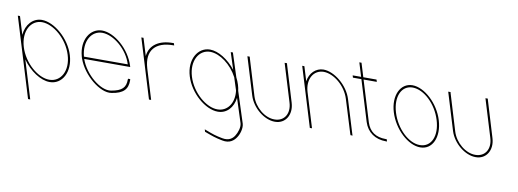

<svg xmlns="http://www.w3.org/2000/svg" viewBox="-161 -1086 4699 1742"><g transform="rotate(10 2188.5 -215.5)"><path d="M-22.3 -388.7C-14.1 -484.4 47.4 -552.3 129.4 -553C243.4 -553 390.3 -429 434.3 -282C479.8 -133 410.7 -9 295.4 -10C212.1 -10 109.8 -77.9 43.3 -173.9L147.2 166L150.3 176H130.3L127.2 166L-9.7 -282L-89.5 -543L-92.6 -553H-72.6L-69.5 -543ZM10.3 -282C53.4 -141 185.6 -29 289.3 -30C394.3 -30 458.7 -140 414.3 -282C371.5 -422 240.8 -532 135.5 -533C31.5 -533 -32.5 -422 10.3 -282Z M562.8 -291H966.5C926.5 -422 795.9 -532 690.5 -533C589.3 -533 526.5 -427.2 562.8 -291ZM548.9 -271H548.6L545.6 -281L542.5 -291H542.7C503 -436.3 575.6 -552 684.4 -553C798.4 -553 944 -430 989.6 -281L992.6 -271H982.6H568.8C616.1 -134.1 764.2 -13.4 857.9 -30C959.1 -47 991.1 -83 990.8 -156L991.7 -163H1011.7L1012.6 -150C1012.8 -71 974.6 -26 865.7 -10C763.1 7.6 600 -124.9 548.9 -271Z M1114.2 -393.6C1124.3 -496.5 1209.4 -553 1335.4 -553H1345.4L1351.5 -533H1341.5C1183 -533 1099 -446.6 1147 -286.4L1148.3 -282L1151.3 -272L1228.4 -20L1231.4 -10H1211.4L1208.4 -20L1131.3 -272L1128.3 -282C1127.9 -283.4 1127.4 -284.7 1127 -286.1L1048.5 -543L1045.4 -553H1065.4L1068.5 -543Z M1539.3 -282C1494 -430 1566.7 -552 1678.4 -553C1756.2 -553 1850.6 -493.4 1917.2 -407.9L1870.4 -553L1867.4 -563H1887.4L1890.4 -553L1957.1 -345.9C1967.9 -325.3 1976.7 -303.9 1983.3 -282C1988.9 -263.7 1992.7 -245.8 1995 -228.5C2025.6 -133.3 2056.3 -38.2 2086.9 57C2099.8 99 2080.1 159 2059 188C2039.1 218 2001.1 255 1930.2 240C1864.2 227 1834.5 216 1770.2 192L1763.6 190L1756.9 168L1772.7 174C1834.9 198 1863.5 208 1927.5 220C1989.8 232 2023.6 203 2040.7 174C2059.1 146 2077.9 93 2066.9 57L1995.6 -164.3C1984.9 -73.1 1925.9 -9.3 1844.4 -10C1730.4 -10 1584.8 -133 1539.3 -282ZM1559.3 -282C1602.4 -141 1734.6 -29 1838.3 -30C1929 -30 1989.6 -112.7 1975.3 -227.3L1937.8 -343.9C1880.6 -453.1 1773.3 -532.2 1684.5 -533C1580.5 -533 1516.5 -422 1559.3 -282Z M2025.5 -543 2022.7 -552H2044.4L2046.6 -542L2148.2 -207C2178.5 -108 2274.9 -29 2363.8 -30C2453.9 -30 2502.8 -107 2471.2 -207L2368.5 -543L2365.7 -552H2387.7L2389.8 -542L2491.2 -207C2523.9 -100 2468 -9 2369.9 -10C2273 -10 2162.2 -99 2128.2 -207Z M2587.8 -420.9C2598.3 -498.1 2654.3 -552.3 2723.9 -553C2824.3 -553 2953.1 -449 2989.7 -326L3083.2 -20L3087.6 -9H3068.6L3064.5 -19L2969.7 -326C2934.2 -442 2823.7 -532 2730 -533C2637.5 -533 2581.4 -442 2616.8 -326L2619.9 -316L2710.4 -20L2713.4 -10H2693.4L2690.4 -20L2599.9 -316L2596.8 -326L2530.5 -543L2527.4 -553H2547.4L2550.5 -543Z M3097.4 -527 3212.1 -152C3237.8 -71 3297.4 -30 3388.4 -30H3398.4L3404.5 -10H3394.5C3295.5 -10 3220.9 -61 3192.1 -152L3077.4 -527H3009.4H2999.4L2993.3 -547H3003.3H3071.3L3035.5 -664L3032.5 -674H3052.5L3055.5 -664L3091.3 -547H3203.3H3213.3L3219.4 -527H3209.4Z M3419.3 -282C3374 -430 3433.2 -552 3543.4 -553C3655.6 -553 3789.3 -429 3833.3 -282C3878.8 -133 3822.8 -9 3709.4 -10C3597.2 -10 3464.8 -133 3419.3 -282ZM3439.3 -282C3482.4 -141 3599.9 -29 3703.3 -30C3807.9 -30 3857.7 -140 3813.3 -282C3770.5 -422 3654.4 -532 3549.5 -533C3445.8 -533 3396.5 -422 3439.3 -282Z M3875.5 -543 3872.7 -552H3894.4L3896.6 -542L3998.2 -207C4028.5 -108 4124.9 -29 4213.8 -30C4303.9 -30 4352.8 -107 4321.2 -207L4218.5 -543L4215.7 -552H4237.7L4239.8 -542L4341.2 -207C4373.9 -100 4318 -9 4219.9 -10C4123 -10 4012.2 -99 3978.2 -207Z"/></g></svg>

Font: Nordica Plus
Style: NordicaClassicUltLtCondOpObl
Weight: 300
Version: Version 1.01